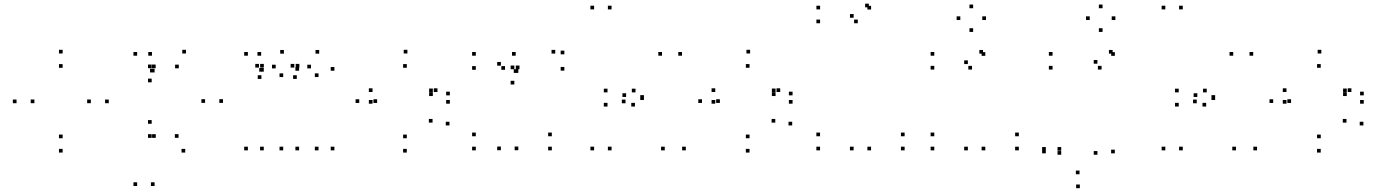

<svg xmlns="http://www.w3.org/2000/svg" viewBox="-20 -806 7480 1042"><path d="M320 -515.7V-535.7H300V-515.7ZM69.7 -245.8V-265.8H49.7V-245.8ZM320 22V2H300V22ZM570.3 -245.8V-265.8H550.3V-245.8ZM320 -55.7V-75.7H300V-55.7ZM166.7 -246V-266H146.7V-246ZM320 -438V-458H300V-438ZM473 -246V-266H453V-246Z M814.3 -412.8V-432.8H794.3V-412.8ZM804.7 -503.7V-523.7H784.7V-503.7ZM724.3 -503.7V-523.7H704.3V-503.7ZM724.3 203.3V183.3H704.3V203.3ZM819 203.3V183.3H799V203.3ZM819 -412.8V-432.8H799V-412.8ZM989.2 -515.7V-535.7H969.2V-515.7ZM824.8 -435.7V-455.7H804.8V-435.7ZM803.2 -435.7V-455.7H783.2V-435.7ZM803.2 -359.3V-379.3H783.2V-359.3ZM950.3 -435.2V-455.2H930.3V-435.2ZM1093 -247.7V-267.7H1073V-247.7ZM949 -58V-78H929V-58ZM803.2 -134.3V-154.3H783.2V-134.3ZM803.2 -57.8V-77.8H783.2V-57.8ZM825.3 -57.8V-77.8H805.3V-57.8ZM985.2 22V2H965.2V22ZM1190.3 -247.7V-267.7H1170.3V-247.7Z M1407 -417V-437H1387V-417ZM1397.3 -503.7V-523.7H1377.3V-503.7ZM1325.3 -503.7V-523.7H1305.3V-503.7ZM1325.3 10V-10H1305.3V10ZM1411.5 10V-10H1391.5V10ZM1411.5 -417V-437H1391.5V-417ZM1603.2 -422.2V-442.2H1583.2V-422.2ZM1520.7 -514.8V-534.8H1500.7V-514.8ZM1411.8 -439.2V-459.2H1391.8V-439.2ZM1385.5 -439.2V-459.2H1365.5V-439.2ZM1398.8 -377.7V-397.7H1378.8V-377.7ZM1476.2 -434.8V-454.8H1456.2V-434.8ZM1517 -387.8V-407.8H1497V-387.8ZM1517 10V-10H1497V10ZM1603.2 10V-10H1583.2V10ZM1794.8 -422.2V-442.2H1774.8V-422.2ZM1712.3 -514.8V-534.8H1692.3V-514.8ZM1604.8 -439.2V-459.2H1584.8V-439.2ZM1577.3 -439.2V-459.2H1557.3V-439.2ZM1590.7 -377.7V-397.7H1570.7V-377.7ZM1667.7 -434.8V-454.8H1647.7V-434.8ZM1708.7 -387.8V-407.8H1688.7V-387.8ZM1708.7 10V-10H1688.7V10ZM1794.8 10V-10H1774.8V10Z M2187.7 22V2H2167.7V22ZM2419.3 -125.2V-145.2H2399.3V-125.2ZM2327.5 -140.5V-160.5H2307.5V-140.5ZM2187.8 -55.7V-75.7H2167.8V-55.7ZM2026.7 -247.3V-267.3H2006.7V-247.3ZM2187.8 -438.2V-458.2H2167.8V-438.2ZM2329 -305.5V-325.5H2309V-305.5ZM2329 -284.8V-304.8H2309V-284.8ZM2354.2 -306.7V-326.7H2334.2V-306.7ZM2001.8 -306.7V-326.7H1981.8V-306.7ZM2001.8 -243.3V-263.3H1981.8V-243.3ZM2421.3 -243.3V-263.3H2401.3V-243.3ZM2421.3 -288.5V-308.5H2401.3V-288.5ZM2191 -515.7V-535.7H2171V-515.7ZM1929.7 -247.3V-267.3H1909.7V-247.3Z M2562.2 -503.7V-523.7H2542.2V-503.7ZM2562.2 -427.2V-447.2H2542.2V-427.2ZM2720.8 -427.2V-447.2H2700.8V-427.2ZM2698.3 -449.7V-469.7H2678.3V-449.7ZM2698.3 9.3V-10.7H2678.3V9.3ZM2793 9.3V-10.7H2773V9.3ZM2793 -410.3V-430.3H2773V-410.3ZM2788.3 -410.3V-430.3H2768.3V-410.3ZM2778.7 -503.7V-523.7H2758.7V-503.7ZM3042.8 -511.2V-531.2H3022.8V-511.2ZM2993.3 -515.3V-535.3H2973.3V-515.3ZM2799.3 -430.3V-450.3H2779.3V-430.3ZM2771.3 -430.3V-450.3H2751.3V-430.3ZM2771.3 -347.5V-367.5H2751.3V-347.5ZM3042.8 -422.7V-442.7H3022.8V-422.7ZM2974.8 10V-10H2954.8V10ZM2974.8 -66.5V-86.5H2954.8V-66.5ZM2562.2 -66.5V-86.5H2542.2V-66.5ZM2562.2 10V-10H2542.2V10Z M3299 -755V-775H3279V-755ZM3204.3 -755V-775H3184.3V-755ZM3204.3 10V-10H3184.3V10ZM3299 10V-10H3279V10ZM3277 -227.8V-247.8H3257V-227.8ZM3426 -227.8V-247.8H3406V-227.8ZM3374.8 -245.5V-265.5H3354.8V-245.5ZM3587.7 10V-10H3567.7V10ZM3702 10V-10H3682V10ZM3474.7 -263.2V-283.2H3454.7V-263.2ZM3474.7 -269.7V-289.7H3454.7V-269.7ZM3681.2 -503.7V-523.7H3661.2V-503.7ZM3572.8 -503.7V-523.7H3552.8V-503.7ZM3378 -279.8V-299.8H3358V-279.8ZM3429 -304.7V-324.7H3409V-304.7ZM3277 -304.7V-324.7H3257V-304.7Z M4047.7 22V2H4027.7V22ZM4279.3 -125.2V-145.2H4259.3V-125.2ZM4187.5 -140.5V-160.5H4167.5V-140.5ZM4047.8 -55.7V-75.7H4027.8V-55.7ZM3886.7 -247.3V-267.3H3866.7V-247.3ZM4047.8 -438.2V-458.2H4027.8V-438.2ZM4189 -305.5V-325.5H4169V-305.5ZM4189 -284.8V-304.8H4169V-284.8ZM4214.2 -306.7V-326.7H4194.2V-306.7ZM3861.8 -306.7V-326.7H3841.8V-306.7ZM3861.8 -243.3V-263.3H3841.8V-243.3ZM4281.3 -243.3V-263.3H4261.3V-243.3ZM4281.3 -288.5V-308.5H4261.3V-288.5ZM4051 -515.7V-535.7H4031V-515.7ZM3789.7 -247.3V-267.3H3769.7V-247.3Z M4889.5 10V-10H4869.5V10ZM4889.5 -66.5V-86.5H4869.5V-66.5ZM4430.5 -66.5V-86.5H4410.5V-66.5ZM4430.5 10V-10H4410.5V10ZM4707.5 -754.3V-774.3H4687.5V-754.3ZM4695.2 -766.2V-786.2H4675.2V-766.2ZM4430.7 -755V-775H4410.7V-755ZM4430.7 -679.8V-699.8H4410.7V-679.8ZM4635.3 -679.8V-699.8H4615.3V-679.8ZM4612.8 -709.7V-729.7H4592.8V-709.7ZM4612.7 10V-10H4592.7V10ZM4707.3 10V-10H4687.3V10Z M5327.3 -503V-523H5307.3V-503ZM5315 -514.8V-534.8H5295V-514.8ZM5050.5 -503.7V-523.7H5030.5V-503.7ZM5050.5 -428.5V-448.5H5030.5V-428.5ZM5255.2 -428.5V-448.5H5235.2V-428.5ZM5232.7 -458.3V-478.3H5212.7V-458.3ZM5232.7 10V-10H5212.7V10ZM5327.3 10V-10H5307.3V10ZM5509.3 10V-10H5489.3V10ZM5509.3 -66.5V-86.5H5489.3V-66.5ZM5050.5 -66.5V-86.5H5030.5V-66.5ZM5050.5 10V-10H5030.5V10ZM5331 -697.3V-717.3H5311V-697.3ZM5261.3 -761.3V-781.3H5241.3V-761.3ZM5191.7 -697.3V-717.3H5171.7V-697.3ZM5261.3 -632.8V-652.8H5241.3V-632.8Z M6030.5 -503V-523H6010.5V-503ZM6018.3 -514.8V-534.8H5998.3V-514.8ZM5692.3 -503.7V-523.7H5672.3V-503.7ZM5692.3 -428.5V-448.5H5672.3V-428.5ZM5958.3 -428.5V-448.5H5938.3V-428.5ZM5935.8 -460.3V-480.3H5915.8V-460.3ZM5935.8 33.8V13.8H5915.8V33.8ZM5838.7 139.7V119.7H5818.7V139.7ZM5739.3 33.8V13.8H5719.3V33.8ZM5739.3 12V-8H5719.3V12ZM5655.7 12V-8H5635.7V12ZM5655.7 26.2V6.2H5635.7V26.2ZM5840.3 215.3V195.3H5820.3V215.3ZM6030.2 26.2V6.2H6010.2V26.2ZM6033.3 -697.3V-717.3H6013.3V-697.3ZM5963.7 -761.3V-781.3H5943.7V-761.3ZM5894 -697.3V-717.3H5874V-697.3ZM5963.7 -632.8V-652.8H5943.7V-632.8Z M6399 -755V-775H6379V-755ZM6304.3 -755V-775H6284.3V-755ZM6304.3 10V-10H6284.3V10ZM6399 10V-10H6379V10ZM6377 -227.8V-247.8H6357V-227.8ZM6526 -227.8V-247.8H6506V-227.8ZM6474.8 -245.5V-265.5H6454.8V-245.5ZM6687.7 10V-10H6667.7V10ZM6802 10V-10H6782V10ZM6574.7 -263.2V-283.2H6554.7V-263.2ZM6574.7 -269.7V-289.7H6554.7V-269.7ZM6781.2 -503.7V-523.7H6761.2V-503.7ZM6672.8 -503.7V-523.7H6652.8V-503.7ZM6478 -279.8V-299.8H6458V-279.8ZM6529 -304.7V-324.7H6509V-304.7ZM6377 -304.7V-324.7H6357V-304.7Z M7147.7 22V2H7127.7V22ZM7379.3 -125.2V-145.2H7359.3V-125.2ZM7287.5 -140.5V-160.5H7267.5V-140.5ZM7147.8 -55.7V-75.7H7127.8V-55.7ZM6986.7 -247.3V-267.3H6966.7V-247.3ZM7147.8 -438.2V-458.2H7127.8V-438.2ZM7289 -305.5V-325.5H7269V-305.5ZM7289 -284.8V-304.8H7269V-284.8ZM7314.2 -306.7V-326.7H7294.2V-306.7ZM6961.8 -306.7V-326.7H6941.8V-306.7ZM6961.8 -243.3V-263.3H6941.8V-243.3ZM7381.3 -243.3V-263.3H7361.3V-243.3ZM7381.3 -288.5V-308.5H7361.3V-288.5ZM7151 -515.7V-535.7H7131V-515.7ZM6889.7 -247.3V-267.3H6869.7V-247.3Z"/></svg>

Font: Monaspace Neon Dots Var
Style: Regular
Weight: 400
Designer: Riley Cran and the Lettermatic Team
Version: Version 1.100 (Monaspace Neon Dots)